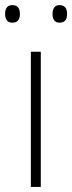

<svg xmlns="http://www.w3.org/2000/svg" viewBox="-32 -733 283 753"><path d="M-12 -679C-12 -658 -4 -644 16 -644C39 -644 46 -658 46 -679C46 -698 39 -713 16 -713C-4 -713 -12 -698 -12 -679ZM174 -679C174 -658 182 -644 201 -644C224 -644 231 -658 231 -679C231 -698 224 -713 201 -713C182 -713 174 -698 174 -679ZM128 0V-530H89V0Z"/></svg>

Font: Noto Sans Meetei Mayek ExtraLight
Style: Regular
Weight: 200
Designer: Monotype Design Team and Neelakash Kshetrimayum
Foundry: Monotype Imaging Inc.
Version: Version 2.002